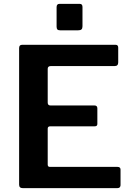

<svg xmlns="http://www.w3.org/2000/svg" viewBox="-20 -974 685 994"><path d="M79 -725Q79 -742 94 -742H579Q592 -742 592 -727V-651Q592 -632 574 -632H244Q227 -632 227 -618V-443Q227 -428 241 -428H469Q484 -428 484 -413V-332Q484 -327 481 -323.5Q478 -320 470 -320H240Q227 -320 227 -308V-122Q227 -110 238 -110H588Q604 -110 604 -96V-15Q604 -9 600 -4.5Q596 0 587 0H98Q79 0 79 -18V-725ZM407 -938V-838Q407 -827 402 -822Q397 -817 384 -817H292Q281 -817 277 -821.5Q273 -826 273 -836V-937Q273 -954 288 -954H393Q407 -954 407 -938Z"/></svg>

Font: Libre Franklin SemiBold
Style: Regular
Weight: 600
Designer: Pablo Impallari, Rodrigo Fuenzalida, Nhung Nguyen
Foundry: Impallari Type
Version: Version 3.000